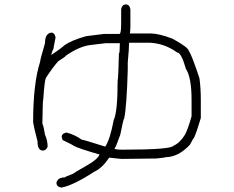

<svg xmlns="http://www.w3.org/2000/svg" viewBox="-20 -674 1040 852"><path d="M539.1 -654.3Q554.7 -654.3 558.6 -632.8V-554.7Q558.6 -544.9 556.6 -525.4H650.4Q684.6 -525.4 746.1 -502Q816.4 -463.4 818.4 -447.3Q831.5 -428.7 865.2 -326.2Q871.1 -282.2 871.1 -232.4V-150.4Q853.5 -90.3 841.8 -64.5Q838.9 -62 822.3 -31.2Q771 23.4 714.8 23.4Q714.8 25.4 673.8 29.3Q660.6 29.3 521.5 31.2Q512.7 31.2 464.8 25.4Q432.6 72.8 398.4 87.9Q306.2 147.9 253.9 158.2H252Q230.5 154.8 230.5 136.7Q236.3 113.3 267.6 113.3Q267.6 110.8 302.7 97.7Q305.2 94.7 365.2 60.5Q413.6 32.7 421.9 11.7Q327.1 -15.6 306.6 -27.3Q306.6 -29.3 257.8 -52.7L253.9 -66.4Q253.9 -82 275.4 -85.9Q314 -75.2 341.8 -54.7Q347.7 -54.7 447.3 -23.4Q468.8 -56.6 484.4 -140.6Q502 -177.7 502 -314.5Q505.4 -333 507.8 -437.5Q511.7 -437.5 511.7 -480.5V-482.4H449.2L384.8 -474.6Q334 -469.7 273.4 -427.7Q271 -422.4 238.3 -402.3Q211.9 -372.1 183.6 -328.1Q177.7 -317.4 171.9 -232.4Q169.4 -232.4 168 -125Q173.3 -116.7 179.7 -76.2Q191.4 -49.8 191.4 -23.4Q185.1 -5.9 169.9 -5.9Q146.5 -5.9 146.5 -46.9Q128.9 -115.2 127 -130.9Q127 -304.2 158.2 -400.4Q158.2 -409.7 179.7 -482.4Q179.7 -524.9 207 -529.3Q222.7 -529.3 226.6 -507.8Q216.8 -459 216.8 -455.1Q213.9 -455.1 207 -429.7Q247.6 -456.5 265.6 -472.7Q298.3 -496.1 363.3 -513.7L441.4 -523.4H509.8Q517.6 -523.4 517.6 -568.4V-632.8Q521 -654.3 539.1 -654.3ZM552.7 -484.4V-482.4Q552.7 -458.5 546.9 -396.5V-365.2Q542.5 -205.6 531.2 -148.4Q527.8 -148.4 513.7 -76.2L496.1 -29.3Q496.1 -26.9 488.3 -15.6Q488.3 -9.8 523.4 -9.8Q738.3 -9.8 750 -27.3Q778.8 -40 800.8 -76.2Q814.5 -101.6 830.1 -158.2V-230.5Q830.1 -330.6 804.7 -369.1Q784.2 -441.4 765.6 -441.4Q711.9 -480.5 646.5 -484.4Z"/></svg>

Font: CEF Fonts CJK Mono
Style: Regular
Weight: 400
Designer: PartyBoss (派对大魔王)
Version: Release 2.25